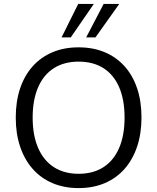

<svg xmlns="http://www.w3.org/2000/svg" viewBox="-20 -957 807 986"><path d="M383.5 8.9Q309.6 8.9 250.1 -16.3Q190.5 -41.5 148.4 -89Q106.2 -136.5 83.6 -203.2Q60.9 -269.9 60.9 -353Q60.9 -436.5 83.3 -503Q105.7 -569.5 147.8 -616.5Q189.9 -663.5 249.5 -688.7Q309.1 -713.9 383.5 -713.9Q457.8 -713.9 517.4 -689Q577 -664 619.4 -617Q661.7 -570 684.1 -503.5Q706.6 -437 706.6 -354Q706.6 -270.5 683.9 -203.5Q661.2 -136.5 619.1 -89Q577 -41.5 517.4 -16.3Q457.8 8.9 383.5 8.9ZM383.5 -64.5Q458.5 -64.5 511.2 -98.5Q563.8 -132.4 591.8 -197.1Q619.7 -261.8 619.7 -353Q619.7 -444.7 592 -508.9Q564.3 -573 511.7 -606.8Q459.1 -640.5 383.5 -640.5Q309.4 -640.5 256.5 -606.8Q203.6 -573 175.7 -508.6Q147.7 -444.1 147.7 -353Q147.7 -262.3 175.7 -197.6Q203.6 -133 256.5 -98.7Q309.4 -64.5 383.5 -64.5ZM296.2 -765 381.7 -936.9H461.9L343.4 -765ZM422.6 -765 512.3 -936.9H592.5L470.3 -765Z"/></svg>

Font: Nunito Sans 12pt ExtraLight
Style: Regular
Weight: 200
Designer: Vernon Adams
Foundry: Vernon Adams
Version: Version 3.101;gftools[0.9.27]